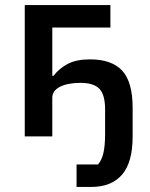

<svg xmlns="http://www.w3.org/2000/svg" viewBox="-20 -540 593 760"><path d="M283 200V111H368Q382 95 389 67Q396 39 396 -11V-106Q396 -166 373 -189Q350 -212 299 -212Q248 -212 217.5 -196.5Q187 -181 187 -153V0H78V-520H417V-431H187V-240H192Q214 -269 248 -287Q282 -305 337 -305Q422 -305 463.5 -260.5Q505 -216 505 -113V1Q505 103 463 151.5Q421 200 341 200Z"/></svg>

Font: IBM Plex Sans Medium
Style: Regular
Weight: 500
Designer: Mike Abbink, Paul van der Laan, Pieter van Rosmalen
Foundry: Bold Monday
Version: Version 3.201